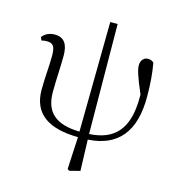

<svg xmlns="http://www.w3.org/2000/svg" viewBox="-126 -783 1020 1105"><g transform="rotate(15 383.5 -230.0)"><path d="M387 214 450 198 444 13C619 3 712 -103 710 -317C710 -387 705 -454 694 -512C686 -521 674 -526 659 -526C638 -526 617 -509 617 -477C617 -452 626 -419 670 -316V-302C671 -112 594 -28 443 -20L438 -674H394L386 -19C243 -22 179 -80 179 -199C179 -276 185 -343 185 -418C185 -484 162 -522 105 -522C70 -522 44 -506 31 -487L39 -469C48 -471 59 -473 70 -473C109 -473 121 -455 121 -398C121 -339 113 -266 113 -196C113 -49 214 12 386 14L376 206Z"/></g></svg>

Font: Noto Serif JP Light
Style: Regular
Weight: 300
Designer: Ryoko NISHIZUKA 西塚涼子 (kana & ideographs); Frank Grießhammer (Latin, Greek & Cyrillic); Wenlong ZHANG 张文龙 (bopomofo); San
Foundry: Adobe
Version: Version 2.001;hotconv 1.1.0;makeotfexe 2.6.0